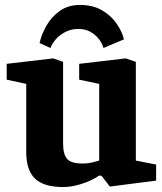

<svg xmlns="http://www.w3.org/2000/svg" viewBox="-20 -743 655 776"><path d="M303 -723Q356 -723 393 -701Q430 -679 452 -646.5Q474 -614 481 -584L398 -549Q394 -566 381 -583.5Q368 -601 347 -613.5Q326 -626 297 -626Q267 -626 243.5 -613.5Q220 -601 205 -583.5Q190 -566 184 -549L140 -569Q147 -602 167 -638Q187 -674 221 -698.5Q255 -723 303 -723ZM236 13Q157 13 121.5 -21Q86 -55 86 -129V-404L7 -421V-485L195 -507L235 -493V-163Q235 -120 251 -101Q267 -82 315 -82Q334 -82 353 -86.5Q372 -91 381 -94V-404L300 -421V-485L488 -507L529 -493V-94L611 -78V-13L424 11L390 -33H380Q351 -13 310.5 0Q270 13 236 13Z"/></svg>

Font: Faustina Light ExtraBold
Style: Regular
Weight: 800
Version: Version 1.200